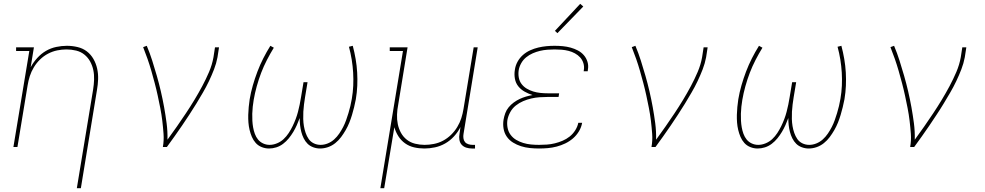

<svg xmlns="http://www.w3.org/2000/svg" viewBox="-20 -767 5140 1002"><path d="M381 215 466 -300Q470 -325 471 -351Q472 -377 467 -401Q462 -425 450.5 -446Q439 -467 420.5 -482Q402 -497 377.5 -503Q353 -509 327 -509Q303 -509 278.5 -504Q254 -499 231 -487Q208 -475 189 -456.5Q170 -438 156.5 -415.5Q143 -393 135.5 -369.5Q128 -346 124 -321L71 0H50L133 -501H64V-520H157L140 -416Q154 -442 174.5 -464.5Q195 -487 220 -501.5Q245 -516 273.5 -522Q302 -528 329 -528Q357 -528 384.5 -521.5Q412 -515 433 -499Q454 -483 467.5 -459.5Q481 -436 487 -409Q493 -382 492 -353.5Q491 -325 486 -297L402 215Z M830 0Q836 -34 833.5 -68.5Q831 -103 827 -136.5Q823 -170 816.5 -203Q810 -236 803 -268.5Q796 -301 787.5 -333Q779 -365 770 -396.5Q761 -428 750 -459.5Q739 -491 727 -521L746 -528Q762 -490 774.5 -450.5Q787 -411 798.5 -371Q810 -331 819.5 -290Q829 -249 836.5 -207.5Q844 -166 849.5 -124Q855 -82 854 -38Q879 -72 903 -106.5Q927 -141 950 -175.5Q973 -210 994.5 -245.5Q1016 -281 1035.5 -317.5Q1055 -354 1071 -391.5Q1087 -429 1094 -468L1102 -520H1123L1115 -468Q1109 -436 1097 -405Q1085 -374 1070.5 -343.5Q1056 -313 1039 -284Q1022 -255 1004.5 -226Q987 -197 968 -168.5Q949 -140 930 -111.5Q911 -83 891 -55.5Q871 -28 851 0Z M1384 8Q1364 8 1345.5 0.5Q1327 -7 1314.5 -21Q1302 -35 1294.5 -52.5Q1287 -70 1282.5 -89Q1278 -108 1276.5 -127.5Q1275 -147 1275.5 -167.5Q1276 -188 1278 -208.5Q1280 -229 1283 -249Q1289 -285 1299.5 -321.5Q1310 -358 1323.5 -393.5Q1337 -429 1354 -462.5Q1371 -496 1391 -528L1409 -518Q1390 -487 1373 -454Q1356 -421 1343 -387Q1330 -353 1320 -317Q1310 -281 1304 -246Q1301 -228 1299 -210Q1297 -192 1296.5 -173.5Q1296 -155 1297 -137Q1298 -119 1301 -102Q1304 -85 1310 -68.5Q1316 -52 1326.5 -39Q1337 -26 1353 -18.5Q1369 -11 1387 -11Q1406 -11 1425.5 -19Q1445 -27 1460 -41Q1475 -55 1486.5 -72.5Q1498 -90 1507 -108.5Q1516 -127 1523 -145.5Q1530 -164 1535 -183Q1540 -202 1544 -221.5Q1548 -241 1551 -260L1564 -338H1585L1572 -260Q1569 -241 1566.5 -222Q1564 -203 1563 -184Q1562 -165 1562.5 -146Q1563 -127 1566 -109Q1569 -91 1575 -73.5Q1581 -56 1591 -41.5Q1601 -27 1617.5 -19Q1634 -11 1653 -11Q1672 -11 1690.5 -18.5Q1709 -26 1724 -39.5Q1739 -53 1750.5 -70Q1762 -87 1771 -104.5Q1780 -122 1786.5 -140.5Q1793 -159 1798.5 -177Q1804 -195 1808.5 -214Q1813 -233 1816 -251Q1822 -286 1823.5 -320Q1825 -354 1823 -388Q1821 -422 1815.5 -456Q1810 -490 1801 -523L1821 -528Q1830 -494 1836 -459Q1842 -424 1844 -389Q1846 -354 1844.5 -319.5Q1843 -285 1837 -249Q1833 -228 1828 -207.5Q1823 -187 1817 -167Q1811 -147 1803 -127Q1795 -107 1784 -88Q1773 -69 1760 -51.5Q1747 -34 1729.5 -20Q1712 -6 1691.5 1Q1671 8 1650 8Q1632 8 1614.5 1.5Q1597 -5 1585 -17Q1573 -29 1565 -45Q1557 -61 1552.5 -78.5Q1548 -96 1546 -114Q1544 -132 1544 -151Q1537 -132 1529 -114Q1521 -96 1510.5 -78.5Q1500 -61 1487 -45Q1474 -29 1457.5 -16.5Q1441 -4 1422 2Q1403 8 1384 8Z M1965 215 2083 -501H2014V-520H2107L2058 -220Q2053 -195 2052 -169Q2051 -143 2056 -119Q2061 -95 2072.5 -74Q2084 -53 2103 -38Q2122 -23 2146.5 -17Q2171 -11 2196 -11Q2220 -11 2245 -16Q2270 -21 2292.5 -33Q2315 -45 2334 -63.5Q2353 -82 2366.5 -104.5Q2380 -127 2387.5 -150.5Q2395 -174 2399 -199L2452 -520H2473L2399 -68Q2397 -57 2398.5 -45.5Q2400 -34 2406.5 -26Q2413 -18 2424 -14.5Q2435 -11 2446 -11H2459V8H2443Q2428 8 2413.5 3.5Q2399 -1 2389.5 -11.5Q2380 -22 2377.5 -37.5Q2375 -53 2378 -68L2383 -104Q2370 -78 2349.5 -55.5Q2329 -33 2303.5 -18.5Q2278 -4 2250 2Q2222 8 2195 8Q2167 8 2141 2Q2115 -4 2094 -19Q2073 -34 2059 -56Q2045 -78 2038 -103L1985 215Z M2793 8Q2769 8 2745 5.5Q2721 3 2699 -4Q2677 -11 2657.5 -23Q2638 -35 2625 -53.5Q2612 -72 2608 -95.5Q2604 -119 2608 -143Q2611 -160 2617 -176.5Q2623 -193 2634.5 -207Q2646 -221 2661 -232Q2676 -243 2692 -250.5Q2708 -258 2725 -263Q2742 -268 2759 -271Q2737 -278 2717.5 -289Q2698 -300 2684.5 -317Q2671 -334 2667 -357Q2663 -380 2667 -403Q2670 -425 2681 -445Q2692 -465 2709 -480Q2726 -495 2747 -504.5Q2768 -514 2789.5 -519Q2811 -524 2832 -526Q2853 -528 2874 -528Q2896 -528 2917 -526Q2938 -524 2958 -518.5Q2978 -513 2996 -503.5Q3014 -494 3027 -479Q3040 -464 3046 -444Q3052 -424 3048 -403Q3048 -401 3047.5 -399Q3047 -397 3047 -395H3026Q3026 -397 3026.5 -398.5Q3027 -400 3027 -402Q3030 -420 3024.5 -437.5Q3019 -455 3007.5 -467.5Q2996 -480 2980.5 -488.5Q2965 -497 2947.5 -501.5Q2930 -506 2911.5 -507.5Q2893 -509 2874 -509Q2856 -509 2836.5 -507.5Q2817 -506 2798 -501.5Q2779 -497 2760.5 -489Q2742 -481 2726 -468Q2710 -455 2700 -437Q2690 -419 2687 -401Q2684 -381 2687.5 -362Q2691 -343 2702 -328.5Q2713 -314 2729 -304.5Q2745 -295 2763 -289.5Q2781 -284 2800.5 -282Q2820 -280 2840 -280H2898L2895 -261H2837Q2816 -261 2795 -259.5Q2774 -258 2752.5 -253Q2731 -248 2710 -239Q2689 -230 2671.5 -216Q2654 -202 2643 -182Q2632 -162 2628 -141Q2625 -120 2629 -99.5Q2633 -79 2645 -63Q2657 -47 2674 -37Q2691 -27 2710.5 -21Q2730 -15 2751 -13Q2772 -11 2793 -11Q2814 -11 2834.5 -12.5Q2855 -14 2875.5 -19Q2896 -24 2916 -32.5Q2936 -41 2953 -54.5Q2970 -68 2982 -87Q2994 -106 2998 -126H3018Q3014 -103 3001.5 -82Q2989 -61 2970.5 -45Q2952 -29 2930 -18.5Q2908 -8 2885 -2Q2862 4 2839 6Q2816 8 2793 8ZM2889 -594 2876 -606 3008 -747 3024 -733Z M3380 0Q3386 -34 3383.5 -68.5Q3381 -103 3377 -136.5Q3373 -170 3366.5 -203Q3360 -236 3353 -268.5Q3346 -301 3337.5 -333Q3329 -365 3320 -396.5Q3311 -428 3300 -459.5Q3289 -491 3277 -521L3296 -528Q3312 -490 3324.5 -450.5Q3337 -411 3348.5 -371Q3360 -331 3369.5 -290Q3379 -249 3386.5 -207.5Q3394 -166 3399.5 -124Q3405 -82 3404 -38Q3429 -72 3453 -106.5Q3477 -141 3500 -175.5Q3523 -210 3544.5 -245.5Q3566 -281 3585.5 -317.5Q3605 -354 3621 -391.5Q3637 -429 3644 -468L3652 -520H3673L3665 -468Q3659 -436 3647 -405Q3635 -374 3620.5 -343.5Q3606 -313 3589 -284Q3572 -255 3554.5 -226Q3537 -197 3518 -168.5Q3499 -140 3480 -111.5Q3461 -83 3441 -55.5Q3421 -28 3401 0Z M3934 8Q3914 8 3895.5 0.5Q3877 -7 3864.5 -21Q3852 -35 3844.5 -52.5Q3837 -70 3832.5 -89Q3828 -108 3826.5 -127.5Q3825 -147 3825.5 -167.5Q3826 -188 3828 -208.5Q3830 -229 3833 -249Q3839 -285 3849.5 -321.5Q3860 -358 3873.5 -393.5Q3887 -429 3904 -462.5Q3921 -496 3941 -528L3959 -518Q3940 -487 3923 -454Q3906 -421 3893 -387Q3880 -353 3870 -317Q3860 -281 3854 -246Q3851 -228 3849 -210Q3847 -192 3846.5 -173.5Q3846 -155 3847 -137Q3848 -119 3851 -102Q3854 -85 3860 -68.5Q3866 -52 3876.5 -39Q3887 -26 3903 -18.5Q3919 -11 3937 -11Q3956 -11 3975.5 -19Q3995 -27 4010 -41Q4025 -55 4036.5 -72.5Q4048 -90 4057 -108.5Q4066 -127 4073 -145.5Q4080 -164 4085 -183Q4090 -202 4094 -221.5Q4098 -241 4101 -260L4114 -338H4135L4122 -260Q4119 -241 4116.5 -222Q4114 -203 4113 -184Q4112 -165 4112.5 -146Q4113 -127 4116 -109Q4119 -91 4125 -73.5Q4131 -56 4141 -41.5Q4151 -27 4167.5 -19Q4184 -11 4203 -11Q4222 -11 4240.5 -18.5Q4259 -26 4274 -39.5Q4289 -53 4300.5 -70Q4312 -87 4321 -104.5Q4330 -122 4336.5 -140.5Q4343 -159 4348.5 -177Q4354 -195 4358.5 -214Q4363 -233 4366 -251Q4372 -286 4373.5 -320Q4375 -354 4373 -388Q4371 -422 4365.5 -456Q4360 -490 4351 -523L4371 -528Q4380 -494 4386 -459Q4392 -424 4394 -389Q4396 -354 4394.5 -319.5Q4393 -285 4387 -249Q4383 -228 4378 -207.5Q4373 -187 4367 -167Q4361 -147 4353 -127Q4345 -107 4334 -88Q4323 -69 4310 -51.5Q4297 -34 4279.5 -20Q4262 -6 4241.5 1Q4221 8 4200 8Q4182 8 4164.5 1.5Q4147 -5 4135 -17Q4123 -29 4115 -45Q4107 -61 4102.5 -78.5Q4098 -96 4096 -114Q4094 -132 4094 -151Q4087 -132 4079 -114Q4071 -96 4060.5 -78.5Q4050 -61 4037 -45Q4024 -29 4007.5 -16.5Q3991 -4 3972 2Q3953 8 3934 8Z M4730 0Q4736 -34 4733.5 -68.5Q4731 -103 4727 -136.5Q4723 -170 4716.5 -203Q4710 -236 4703 -268.5Q4696 -301 4687.5 -333Q4679 -365 4670 -396.5Q4661 -428 4650 -459.5Q4639 -491 4627 -521L4646 -528Q4662 -490 4674.5 -450.5Q4687 -411 4698.5 -371Q4710 -331 4719.5 -290Q4729 -249 4736.5 -207.5Q4744 -166 4749.5 -124Q4755 -82 4754 -38Q4779 -72 4803 -106.5Q4827 -141 4850 -175.5Q4873 -210 4894.5 -245.5Q4916 -281 4935.5 -317.5Q4955 -354 4971 -391.5Q4987 -429 4994 -468L5002 -520H5023L5015 -468Q5009 -436 4997 -405Q4985 -374 4970.5 -343.5Q4956 -313 4939 -284Q4922 -255 4904.5 -226Q4887 -197 4868 -168.5Q4849 -140 4830 -111.5Q4811 -83 4791 -55.5Q4771 -28 4751 0Z"/></svg>

Font: Iosevka Etoile Thin Oblique
Style: Regular
Weight: 100
Italic angle: -9°
Designer: Belleve Invis
Foundry: Belleve Invis
Version: Version 15.5.2; ttfautohint (v1.8.4)